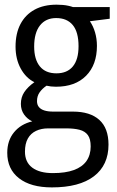

<svg xmlns="http://www.w3.org/2000/svg" viewBox="-20 -566 504 826"><path d="M203.1 240.2Q112.3 240.2 61.8 200.9Q11.2 161.6 11.2 91.3Q11.2 38.6 40.3 3.2Q69.3 -32.2 118.7 -43.9Q97.7 -53.7 83.7 -73.2Q69.8 -92.8 69.8 -119.1Q69.8 -147.5 84.5 -169.7Q99.1 -191.9 127.9 -212.4Q91.3 -230.5 69.1 -271.2Q46.9 -312 46.9 -365.7Q46.9 -421.9 67.9 -462.2Q88.9 -502.4 128.4 -524.2Q168 -545.9 223.6 -545.9Q237.8 -545.9 250.7 -544.7Q263.7 -543.5 274.7 -541Q285.6 -538.6 293.9 -535.6H452.1V-485.4L366.7 -474.6Q380.9 -454.1 388.9 -426.8Q397 -399.4 397 -368.7Q397 -287.1 350.3 -240Q303.7 -192.9 220.7 -192.9Q198.7 -192.9 180.2 -197.3Q161.6 -184.6 150.4 -168.7Q139.2 -152.8 139.2 -130.9Q139.2 -115.7 147.2 -105.7Q155.3 -95.7 170.7 -90.8Q186 -85.9 208 -85.9H293.9Q367.7 -85.9 407.2 -50.3Q446.8 -14.6 446.8 56.2Q446.8 144.5 384 192.4Q321.3 240.2 203.1 240.2ZM207.5 178.7Q261.7 178.7 297.9 165.5Q334 152.3 352.1 126.5Q370.1 100.6 370.1 64Q370.1 31.7 357.9 15.1Q345.7 -1.5 322.3 -7.6Q298.8 -13.7 265.1 -13.7H187Q157.7 -13.7 135 -2.9Q112.3 7.8 99.9 29.8Q87.4 51.8 87.4 86.4Q87.4 131.8 118.9 155.3Q150.4 178.7 207.5 178.7ZM222.7 -250.5Q269 -250.5 293.5 -280.3Q317.9 -310.1 317.9 -367.2Q317.9 -428.2 293 -458.3Q268.1 -488.3 221.7 -488.3Q176.8 -488.3 151.9 -456.5Q127 -424.8 127 -365.7Q127 -310.5 151.4 -280.5Q175.8 -250.5 222.7 -250.5Z"/></svg>

Font: Open Sans SemiCondensed
Style: Regular
Weight: 400
Width: 4
Designer: Monotype Design Team
Foundry: Monotype Imaging Inc.
Version: Version 3.000